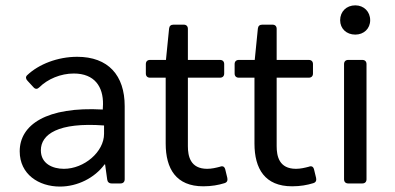

<svg xmlns="http://www.w3.org/2000/svg" viewBox="-20 -686 1476 718"><path d="M268.6 -473.6C196.3 -473.6 125 -446.3 81.1 -404.3C75.2 -398.4 76.2 -390.6 83 -383.8L105.5 -359.4C112.3 -351.6 120.1 -352.5 127 -359.4C158.2 -390.6 207 -411.1 255.9 -411.1C334 -411.1 366.2 -361.3 365.2 -295.9L364.3 -276.4C154.3 -288.1 53.7 -219.7 53.7 -120.1C53.7 -34.2 125 11.7 204.1 11.7C269.5 11.7 334 -20.5 371.1 -71.3H373L380.9 -14.6C381.8 -5.9 387.7 0 397.5 0H430.7C440.4 0 446.3 -5.9 446.3 -15.6V-289.1C446.3 -404.3 384.8 -473.6 268.6 -473.6ZM218.8 -54.7C177.7 -54.7 132.8 -73.2 132.8 -124C132.8 -183.6 197.3 -229.5 369.1 -216.8V-185.5C369.1 -118.2 294.9 -54.7 218.8 -54.7Z M802.7 -62.5C788.1 -58.6 771.5 -54.7 754.9 -54.7C691.4 -54.7 682.6 -102.5 682.6 -139.6V-395.5H802.7C812.5 -395.5 818.4 -401.4 818.4 -411.1V-446.3C818.4 -456.1 812.5 -461.9 802.7 -461.9H682.6V-578.1C682.6 -587.9 676.8 -593.8 667 -593.8H628.9C619.1 -593.8 613.3 -588.9 612.3 -579.1L600.6 -461.9H541C531.2 -461.9 525.4 -456.1 525.4 -446.3V-411.1C525.4 -401.4 531.2 -395.5 541 -395.5H599.6V-149.4C599.6 -54.7 638.7 10.7 740.2 10.7C771.5 10.7 796.9 5.9 819.3 -1C829.1 -3.9 832 -10.7 830.1 -20.5L822.3 -52.7C819.3 -63.5 812.5 -66.4 802.7 -62.5Z M1134.8 -62.5C1120.1 -58.6 1103.5 -54.7 1086.9 -54.7C1023.4 -54.7 1014.6 -102.5 1014.6 -139.6V-395.5H1134.8C1144.5 -395.5 1150.4 -401.4 1150.4 -411.1V-446.3C1150.4 -456.1 1144.5 -461.9 1134.8 -461.9H1014.6V-578.1C1014.6 -587.9 1008.8 -593.8 999 -593.8H960.9C951.2 -593.8 945.3 -588.9 944.3 -579.1L932.6 -461.9H873C863.3 -461.9 857.4 -456.1 857.4 -446.3V-411.1C857.4 -401.4 863.3 -395.5 873 -395.5H931.6V-149.4C931.6 -54.7 970.7 10.7 1072.3 10.7C1103.5 10.7 1128.9 5.9 1151.4 -1C1161.1 -3.9 1164.1 -10.7 1162.1 -20.5L1154.3 -52.7C1151.4 -63.5 1144.5 -66.4 1134.8 -62.5Z M1308.6 -556.6C1340.8 -556.6 1364.3 -579.1 1364.3 -610.4C1364.3 -642.6 1340.8 -666 1308.6 -666C1275.4 -666 1252 -642.6 1252 -610.4C1252 -579.1 1275.4 -556.6 1308.6 -556.6ZM1266.6 -446.3V-15.6C1266.6 -5.9 1272.5 0 1282.2 0H1335C1344.7 0 1350.6 -5.9 1350.6 -15.6V-446.3C1350.6 -456.1 1344.7 -461.9 1335 -461.9H1282.2C1272.5 -461.9 1266.6 -456.1 1266.6 -446.3Z"/></svg>

Font: Ed Sans Neue
Style: Regular
Weight: 400
Designer: Stephen Hutchings
Version: Version 1.004;PS 001.004;hotconv 1.0.88;makeotf.lib2.5.64775